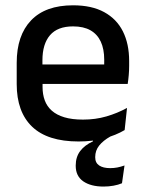

<svg xmlns="http://www.w3.org/2000/svg" viewBox="-20 -522 545 724"><path d="M370.5 181.5Q322.5 181.5 294 161.8Q265.5 142 265.5 103V102.5Q265.5 70 282.2 47.8Q299 25.5 330.5 11V1L396.5 -15V-7.5Q369 8 354 26.8Q339 45.5 339 70.5V71Q339 92 354 102Q369 112 395.5 112Q409.5 112 422.5 109.5Q435.5 107 449.5 102L440 169Q426 175 408 178.2Q390 181.5 370.5 181.5ZM276.5 11.5Q159.5 11.5 101.2 -44.2Q43 -100 43 -205V-285Q43 -388.5 97.2 -445.2Q151.5 -502 255.5 -502Q326 -502 373 -476.2Q420 -450.5 443.5 -403.5Q467 -356.5 467 -292V-273.5Q467 -256.5 465.5 -239Q464 -221.5 461.5 -205.5H371.5Q372.5 -231.5 372.8 -254.5Q373 -277.5 373 -296.5Q373 -337 360 -365Q347 -393 321 -407.8Q295 -422.5 255.5 -422.5Q197 -422.5 168.5 -389.2Q140 -356 140 -294.5V-248.5L140.5 -237V-193.5Q140.5 -166 148.8 -143.5Q157 -121 175.2 -104.8Q193.5 -88.5 222.5 -79.8Q251.5 -71 293 -71Q340 -71 381.2 -83Q422.5 -95 459 -115L450 -31.5Q417 -12 373.2 -0.2Q329.5 11.5 276.5 11.5ZM95 -205.5V-279H441.5V-205.5Z"/></svg>

Font: Anek Latin Medium Medium
Style: Regular
Weight: 500
Version: Version 1.003